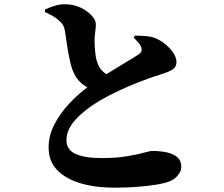

<svg xmlns="http://www.w3.org/2000/svg" viewBox="-20 -825 1040 893"><path d="M602.1 -649.9 606.9 -659.2Q637.2 -659.2 663.1 -656.7Q689 -654.3 710 -644Q731.4 -634.3 752.4 -616.5Q773.4 -598.6 787.1 -577.4Q800.8 -556.2 800.8 -536.1Q800.8 -516.6 786.9 -504.9Q772.9 -493.2 733.9 -481Q691.9 -468.3 641.6 -449.2Q591.3 -430.2 539.8 -406.5Q488.3 -382.8 443.8 -356.9Q373.5 -314.9 331.3 -268.6Q289.1 -222.2 289.1 -173.8Q289.1 -128.4 331.5 -109.1Q374 -89.8 452.1 -89.8Q520 -89.8 569.6 -98.1Q619.1 -106.4 648.9 -114.7Q678.7 -123 687 -123Q723.1 -123 754.2 -116.7Q785.2 -110.4 804.2 -94.2Q823.2 -78.1 823.2 -48.8Q823.2 -30.3 808.3 -11Q793.5 8.3 770 18.1Q747.6 26.9 707.3 33.7Q667 40.5 616.2 44.2Q565.4 47.9 511.2 47.9Q424.8 47.9 355.7 27.8Q286.6 7.8 246.3 -33.7Q206.1 -75.2 206.1 -139.2Q206.1 -194.3 232.7 -245.8Q259.3 -297.4 300.5 -341.6Q341.8 -385.7 386.2 -418.9Q347.7 -439.5 327.1 -478Q314.9 -500 306.4 -537.1Q297.9 -574.2 292 -613Q286.1 -651.9 282.2 -680.2Q278.8 -699.7 271 -711.4Q263.2 -723.1 248 -734.9Q225.1 -753.4 189 -769V-780.8Q209.5 -790 232.9 -797.6Q256.3 -805.2 282.2 -805.2Q321.3 -805.2 354 -789.8Q386.7 -774.4 406.2 -752.9Q425.8 -731.4 425.8 -712.9Q425.8 -696.3 422.9 -676.3Q419.9 -656.2 419.9 -636.2Q419.9 -606 423.6 -575Q427.2 -543.9 437 -522.9Q443.8 -507.8 453.4 -497.6Q462.9 -487.3 475.1 -480Q507.8 -500.5 539.8 -519.8Q571.8 -539.1 595.9 -553.7Q620.1 -568.4 628.9 -575.2Q643.1 -585 637.2 -604Q632.3 -617.7 621.6 -628.9Q610.8 -640.1 602.1 -649.9Z"/></svg>

Font: Source Han Serif JP Heavy
Style: Regular
Weight: 900
Designer: Ryoko NISHIZUKA  (kana & ideographs); Frank Grießhammer (Latin, Greek & Cyrillic); Wenlong ZHANG  (bopomofo); Sandoll Co
Foundry: Adobe Systems Incorporated
Version: Version 1.001;PS 1.001;hotconv 16.6.54;makeotf.lib2.5.65590